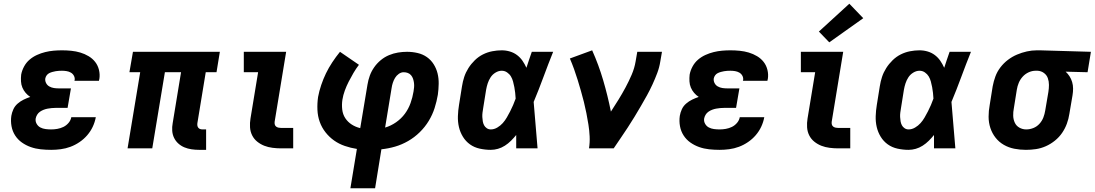

<svg xmlns="http://www.w3.org/2000/svg" viewBox="-20 -799 5895 1034"><path d="M256 8Q227 8 199 5Q171 2 145.5 -7Q120 -16 98 -31.5Q76 -47 61.5 -69.5Q47 -92 42 -119.5Q37 -147 41 -175Q44 -193 52 -210.5Q60 -228 75 -241Q90 -254 107.5 -262.5Q125 -271 143 -277Q129 -286 118 -299Q107 -312 100.5 -327.5Q94 -343 93 -361Q92 -379 94 -397Q98 -419 109.5 -440.5Q121 -462 139 -477.5Q157 -493 179 -503Q201 -513 223.5 -518.5Q246 -524 268.5 -526Q291 -528 314 -528Q339 -528 364 -525.5Q389 -523 412.5 -516Q436 -509 457 -496.5Q478 -484 492.5 -465.5Q507 -447 513 -422.5Q519 -398 515 -373Q514 -371 513.5 -368.5Q513 -366 513 -364H381Q381 -365 381 -365.5Q381 -366 382 -367Q384 -380 378 -391Q372 -402 361.5 -408Q351 -414 338.5 -416Q326 -418 314 -418Q305 -418 296.5 -417.5Q288 -417 279.5 -415.5Q271 -414 262 -411.5Q253 -409 245 -405Q237 -401 231.5 -393.5Q226 -386 224 -377Q222 -364 228 -352Q234 -340 245.5 -333.5Q257 -327 270 -325Q283 -323 297 -323H362L344 -218H280Q269 -218 258.5 -217Q248 -216 237 -214Q226 -212 215.5 -208Q205 -204 195.5 -197.5Q186 -191 180 -181Q174 -171 172 -160Q170 -145 177.5 -132Q185 -119 197.5 -112.5Q210 -106 225 -104Q240 -102 256 -102Q272 -102 289 -105Q306 -108 321.5 -115.5Q337 -123 349 -137Q361 -151 364 -168H496Q491 -141 479.5 -116.5Q468 -92 450 -71Q432 -50 408.5 -34Q385 -18 359.5 -8.5Q334 1 307.5 4.5Q281 8 256 8Z M1053 8Q1032 8 1011.5 5Q991 2 973 -5.5Q955 -13 940.5 -26Q926 -39 917.5 -56.5Q909 -74 907.5 -94.5Q906 -115 910 -136L955 -410H868L800 0H667L735 -410H677L696 -520H1164L1146 -410H1088L1043 -136Q1042 -129 1043 -122.5Q1044 -116 1048 -111Q1052 -106 1058 -104Q1064 -102 1071 -102H1090V8Z M1494 0Q1471 0 1447.5 -3Q1424 -6 1403.5 -14Q1383 -22 1365.5 -36Q1348 -50 1338 -70Q1328 -90 1326.5 -113.5Q1325 -137 1329 -161L1370 -410H1293V-520H1521L1459 -143Q1458 -135 1460 -128Q1462 -121 1467.5 -117Q1473 -113 1480 -111.5Q1487 -110 1494 -110H1559V0Z M1867 215 1902 3Q1869 -2 1837 -13Q1805 -24 1779 -42.5Q1753 -61 1733 -86.5Q1713 -112 1702 -142.5Q1691 -173 1689.5 -207.5Q1688 -242 1693 -277Q1699 -309 1710 -341.5Q1721 -374 1735.5 -404Q1750 -434 1769.5 -463.5Q1789 -493 1811 -520L1913 -450Q1897 -429 1883.5 -406Q1870 -383 1858 -359.5Q1846 -336 1837 -311.5Q1828 -287 1824 -262Q1820 -236 1823 -209.5Q1826 -183 1839.5 -162.5Q1853 -142 1874 -128.5Q1895 -115 1920 -109L1959 -343Q1963 -368 1971.5 -391.5Q1980 -415 1995 -436.5Q2010 -458 2030.5 -475Q2051 -492 2075 -502Q2099 -512 2123.5 -516Q2148 -520 2172 -520Q2201 -520 2229 -513.5Q2257 -507 2279 -491.5Q2301 -476 2315.5 -453Q2330 -430 2336.5 -403.5Q2343 -377 2342.5 -347.5Q2342 -318 2338 -289Q2332 -253 2320.5 -217Q2309 -181 2289 -148Q2269 -115 2240.5 -87Q2212 -59 2178 -39.5Q2144 -20 2108 -9.5Q2072 1 2034 5L2000 215ZM2054 -112Q2085 -121 2113 -140.5Q2141 -160 2160.5 -186.5Q2180 -213 2191 -244Q2202 -275 2207 -306Q2209 -317 2210 -329Q2211 -341 2209.5 -352.5Q2208 -364 2204.5 -374.5Q2201 -385 2194 -393.5Q2187 -402 2176.5 -406Q2166 -410 2154 -410Q2140 -410 2127.5 -401Q2115 -392 2107.5 -379.5Q2100 -367 2095.5 -353Q2091 -339 2089 -325Z M2623 8Q2593 8 2563.5 1.5Q2534 -5 2511 -21.5Q2488 -38 2473 -62.5Q2458 -87 2451.5 -115Q2445 -143 2446 -173.5Q2447 -204 2452 -234L2468 -334Q2472 -360 2480 -384.5Q2488 -409 2502.5 -432Q2517 -455 2537 -474.5Q2557 -494 2581 -506Q2605 -518 2631 -523Q2657 -528 2682 -528Q2705 -528 2726.5 -521.5Q2748 -515 2765 -502Q2782 -489 2794 -471.5Q2806 -454 2815 -434Q2822 -455 2829 -476.5Q2836 -498 2844 -520H2959Q2932 -453 2907 -385Q2882 -317 2854 -250Q2860 -188 2864.5 -125Q2869 -62 2875 0H2760Q2760 -18 2760 -36Q2760 -54 2760 -72Q2747 -56 2732 -41Q2717 -26 2699 -14.5Q2681 -3 2661.5 2.5Q2642 8 2623 8ZM2623 -102Q2641 -102 2658 -112Q2675 -122 2687.5 -136Q2700 -150 2709.5 -166.5Q2719 -183 2727.5 -199.5Q2736 -216 2743.5 -233.5Q2751 -251 2757 -268Q2756 -284 2754.5 -299Q2753 -314 2750 -329.5Q2747 -345 2743 -360Q2739 -375 2731.5 -387.5Q2724 -400 2711 -409Q2698 -418 2682 -418Q2665 -418 2648.5 -408Q2632 -398 2622 -382.5Q2612 -367 2606.5 -350Q2601 -333 2598 -316L2582 -216Q2580 -204 2578.5 -192.5Q2577 -181 2577.5 -169Q2578 -157 2580 -145.5Q2582 -134 2587 -124.5Q2592 -115 2601.5 -108.5Q2611 -102 2623 -102Z M3152 0Q3157 -32 3155.5 -64Q3154 -96 3149 -127.5Q3144 -159 3138 -189.5Q3132 -220 3124.5 -250Q3117 -280 3108.5 -309.5Q3100 -339 3091 -368.5Q3082 -398 3071.5 -427Q3061 -456 3049 -484L3169 -528Q3204 -450 3228.5 -366.5Q3253 -283 3270 -198Q3291 -230 3311 -262.5Q3331 -295 3349 -328.5Q3367 -362 3382 -397Q3397 -432 3403 -468L3412 -520H3545L3536 -468Q3531 -436 3519.5 -405.5Q3508 -375 3494 -344.5Q3480 -314 3464 -285Q3448 -256 3431 -227Q3414 -198 3396.5 -169Q3379 -140 3360.5 -112Q3342 -84 3323 -56Q3304 -28 3285 0Z M3856 8Q3827 8 3799 5Q3771 2 3745.5 -7Q3720 -16 3698 -31.5Q3676 -47 3661.5 -69.5Q3647 -92 3642 -119.5Q3637 -147 3641 -175Q3644 -193 3652 -210.5Q3660 -228 3675 -241Q3690 -254 3707.5 -262.5Q3725 -271 3743 -277Q3729 -286 3718 -299Q3707 -312 3700.5 -327.5Q3694 -343 3693 -361Q3692 -379 3694 -397Q3698 -419 3709.5 -440.5Q3721 -462 3739 -477.5Q3757 -493 3779 -503Q3801 -513 3823.5 -518.5Q3846 -524 3868.5 -526Q3891 -528 3914 -528Q3939 -528 3964 -525.5Q3989 -523 4012.5 -516Q4036 -509 4057 -496.5Q4078 -484 4092.5 -465.5Q4107 -447 4113 -422.5Q4119 -398 4115 -373Q4114 -371 4113.5 -368.5Q4113 -366 4113 -364H3981Q3981 -365 3981 -365.5Q3981 -366 3982 -367Q3984 -380 3978 -391Q3972 -402 3961.5 -408Q3951 -414 3938.5 -416Q3926 -418 3914 -418Q3905 -418 3896.5 -417.5Q3888 -417 3879.5 -415.5Q3871 -414 3862 -411.5Q3853 -409 3845 -405Q3837 -401 3831.5 -393.5Q3826 -386 3824 -377Q3822 -364 3828 -352Q3834 -340 3845.5 -333.5Q3857 -327 3870 -325Q3883 -323 3897 -323H3962L3944 -218H3880Q3869 -218 3858.5 -217Q3848 -216 3837 -214Q3826 -212 3815.5 -208Q3805 -204 3795.5 -197.5Q3786 -191 3780 -181Q3774 -171 3772 -160Q3770 -145 3777.5 -132Q3785 -119 3797.5 -112.5Q3810 -106 3825 -104Q3840 -102 3856 -102Q3872 -102 3889 -105Q3906 -108 3921.5 -115.5Q3937 -123 3949 -137Q3961 -151 3964 -168H4096Q4091 -141 4079.5 -116.5Q4068 -92 4050 -71Q4032 -50 4008.5 -34Q3985 -18 3959.5 -8.5Q3934 1 3907.5 4.5Q3881 8 3856 8Z M4494 0Q4471 0 4447.5 -3Q4424 -6 4403.5 -14Q4383 -22 4365.5 -36Q4348 -50 4338 -70Q4328 -90 4326.5 -113.5Q4325 -137 4329 -161L4370 -410H4293V-520H4521L4459 -143Q4458 -135 4460 -128Q4462 -121 4467.5 -117Q4473 -113 4480 -111.5Q4487 -110 4494 -110H4559V0ZM4446 -571 4390 -629 4554 -779 4629 -701Z M4873 8Q4843 8 4813.5 1.5Q4784 -5 4761 -21.5Q4738 -38 4723 -62.5Q4708 -87 4701.5 -115Q4695 -143 4696 -173.5Q4697 -204 4702 -234L4718 -334Q4722 -360 4730 -384.5Q4738 -409 4752.5 -432Q4767 -455 4787 -474.5Q4807 -494 4831 -506Q4855 -518 4881 -523Q4907 -528 4932 -528Q4955 -528 4976.5 -521.5Q4998 -515 5015 -502Q5032 -489 5044 -471.5Q5056 -454 5065 -434Q5072 -455 5079 -476.5Q5086 -498 5094 -520H5209Q5182 -453 5157 -385Q5132 -317 5104 -250Q5110 -188 5114.5 -125Q5119 -62 5125 0H5010Q5010 -18 5010 -36Q5010 -54 5010 -72Q4997 -56 4982 -41Q4967 -26 4949 -14.5Q4931 -3 4911.5 2.5Q4892 8 4873 8ZM4873 -102Q4891 -102 4908 -112Q4925 -122 4937.5 -136Q4950 -150 4959.5 -166.5Q4969 -183 4977.5 -199.5Q4986 -216 4993.5 -233.5Q5001 -251 5007 -268Q5006 -284 5004.5 -299Q5003 -314 5000 -329.5Q4997 -345 4993 -360Q4989 -375 4981.5 -387.5Q4974 -400 4961 -409Q4948 -418 4932 -418Q4915 -418 4898.5 -408Q4882 -398 4872 -382.5Q4862 -367 4856.5 -350Q4851 -333 4848 -316L4832 -216Q4830 -204 4828.5 -192.5Q4827 -181 4827.5 -169Q4828 -157 4830 -145.5Q4832 -134 4837 -124.5Q4842 -115 4851.5 -108.5Q4861 -102 4873 -102Z M5505 8Q5473 8 5442.5 2Q5412 -4 5386 -19Q5360 -34 5341.5 -57.5Q5323 -81 5313.5 -110Q5304 -139 5304 -170.5Q5304 -202 5310 -234L5326 -334Q5331 -361 5340.5 -387Q5350 -413 5367.5 -436Q5385 -459 5408 -476.5Q5431 -494 5457 -505Q5483 -516 5510 -522Q5537 -528 5564 -528Q5568 -528 5572.5 -528Q5577 -528 5581 -528L5855 -520L5837 -410L5719 -413Q5731 -402 5740 -388Q5749 -374 5754 -357Q5759 -340 5759 -322Q5759 -304 5756 -286L5739 -186Q5735 -159 5725.5 -133Q5716 -107 5700 -83.5Q5684 -60 5661 -41.5Q5638 -23 5612 -11.5Q5586 0 5559 4Q5532 8 5505 8ZM5507 -102Q5526 -102 5545 -109.5Q5564 -117 5578 -132.5Q5592 -148 5599 -166.5Q5606 -185 5609 -204L5626 -304Q5629 -323 5629 -342Q5629 -361 5623 -378Q5617 -395 5602 -406Q5587 -417 5568 -418H5563Q5561 -418 5559.5 -418Q5558 -418 5557 -418Q5538 -418 5519.5 -409.5Q5501 -401 5487.5 -386Q5474 -371 5466.5 -353Q5459 -335 5456 -316L5440 -216Q5436 -196 5436.5 -176Q5437 -156 5445 -138.5Q5453 -121 5470 -111.5Q5487 -102 5507 -102Z"/></svg>

Font: Iosevka Etoile XBdObl
Style: Regular
Weight: 800
Italic angle: -9°
Designer: Belleve Invis
Foundry: Belleve Invis
Version: Version 15.5.2; ttfautohint (v1.8.4)